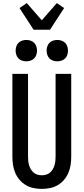

<svg xmlns="http://www.w3.org/2000/svg" viewBox="-20 -1212 540 1240"><path d="M250 8Q223 8 196.5 2.5Q170 -3 147 -16.5Q124 -30 106.5 -50.5Q89 -71 78.5 -95.5Q68 -120 64 -146.5Q60 -173 60 -200V-735H161V-200Q161 -186 162.5 -172Q164 -158 168 -144.5Q172 -131 179.5 -118.5Q187 -106 197.5 -97Q208 -88 222 -84Q236 -80 250 -80Q264 -80 278 -84Q292 -88 302.5 -97Q313 -106 320.5 -118.5Q328 -131 332 -144.5Q336 -158 337.5 -172Q339 -186 339 -200V-735H440V-200Q440 -173 436 -146.5Q432 -120 421.5 -95.5Q411 -71 393.5 -50.5Q376 -30 353 -16.5Q330 -3 303.5 2.5Q277 8 250 8ZM350 -816Q336 -816 322.5 -820.5Q309 -825 299.5 -834.5Q290 -844 285.5 -857.5Q281 -871 281 -885Q281 -899 285.5 -912.5Q290 -926 299.5 -935.5Q309 -945 322.5 -949.5Q336 -954 350 -954Q364 -954 377.5 -949.5Q391 -945 400.5 -935.5Q410 -926 414.5 -912.5Q419 -899 419 -885Q419 -871 414.5 -857.5Q410 -844 400.5 -834.5Q391 -825 377.5 -820.5Q364 -816 350 -816ZM150 -816Q136 -816 122.5 -820.5Q109 -825 99.5 -834.5Q90 -844 85.5 -857.5Q81 -871 81 -885Q81 -899 85.5 -912.5Q90 -926 99.5 -935.5Q109 -945 122.5 -949.5Q136 -954 150 -954Q164 -954 177.5 -949.5Q191 -945 200.5 -935.5Q210 -926 214.5 -912.5Q219 -899 219 -885Q219 -871 214.5 -857.5Q210 -844 200.5 -834.5Q191 -825 177.5 -820.5Q164 -816 150 -816ZM197 -1020 106 -1160 153 -1192 250 -1081 347 -1192 394 -1160 303 -1020Z"/></svg>

Font: Iosevka Curly Semibold
Style: Regular
Weight: 600
Monospace: yes
Designer: Belleve Invis
Foundry: Belleve Invis
Version: Version 22.1.2; ttfautohint (v1.8.4)